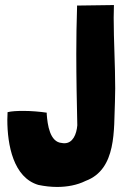

<svg xmlns="http://www.w3.org/2000/svg" viewBox="-20 -732 509 760"><path d="M132 0C156 5 181 8 206 8C245 8 285 1 319 -16C443 -62 430 -220 435 -329C435 -347 436 -364 436 -382C436 -476 430 -570 430 -662C430 -679 431 -695 431 -712L285 -710V-703C283 -641 282 -580 282 -519C282 -422 284 -327 286 -236C283 -200 268 -165 235 -165C232 -165 229 -165 225 -166C177 -169 168 -239 165 -280V-286C138 -290 104 -293 73 -293C48 -293 26 -292 10 -288C10 -278 9 -268 9 -258C9 -158 33 -29 132 0Z"/></svg>

Font: HEYCLAY
Style: Regular
Weight: 400
Designer: Marcelo Magalhaes
Foundry: Marcelo Magalhães
Version: Version 1.300;hotconv 1.0.109;makeotfexe 2.5.65596